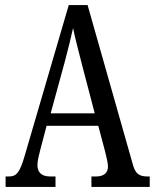

<svg xmlns="http://www.w3.org/2000/svg" viewBox="-20 -734 608 754"><path d="M2 0H198V-41H177C141 -41 127 -59 127 -86C127 -104 134 -129 138 -145L163 -240H366L393 -138C398 -118 404 -93 404 -80C404 -56 389 -41 357 -41H339V0H568V-41H560C527 -41 512 -51 502 -87L324 -714H250L76 -119C57 -55 44 -41 15 -41H2ZM179 -289 234 -490C247 -539 259 -587 267 -624C274 -587 287 -540 302 -480L352 -289Z"/></svg>

Font: Noto Serif Lao ExtCond
Style: Regular
Weight: 400
Width: 2
Designer: Monotype Design Team
Foundry: Monotype Imaging Inc.
Version: Version 2.004